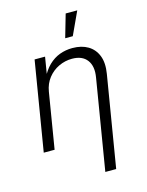

<svg xmlns="http://www.w3.org/2000/svg" viewBox="-139 -845 868 1134"><g transform="rotate(-15 294.5 -278.5)"><path d="M161.1 -340.3 105 0H38.6L128.9 -545.9H192.9L171.9 -418.5H162.1Q185.1 -466.8 215.8 -496.3Q246.6 -525.9 283.4 -539.6Q320.3 -553.2 361.3 -553.2Q417 -553.2 456.1 -530Q495.1 -506.8 512.5 -462.4Q529.8 -418 519 -353L426.8 204.1H360.4L451.7 -348.1Q463.4 -415.5 434.3 -454.1Q405.3 -492.7 342.8 -492.7Q300.3 -492.7 261.5 -474.4Q222.7 -456.1 195.8 -421.9Q168.9 -387.7 161.1 -340.3ZM335.9 -620.1 376.5 -760.7H447.3L382.3 -620.1Z"/></g></svg>

Font: Inter Light
Style: Italic
Weight: 300
Italic angle: -9.3988°
Designer: Rasmus Andersson
Foundry: rsms
Version: Version 4.001;git-66647c0bb